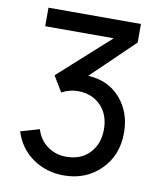

<svg xmlns="http://www.w3.org/2000/svg" viewBox="-83 -786 728 867"><g transform="rotate(10 281.5 -353.0)"><path d="M299 -448Q391 -444 447 -380.5Q503 -317 503 -222Q503 -119 436 -52.5Q369 14 268 14Q187 14 125 -29.5Q63 -73 40 -148L126 -173Q141 -124 179.5 -97Q218 -70 267 -71Q333 -72 372 -114Q411 -156 411 -222Q411 -289 371 -330.5Q331 -372 266 -372Q227 -372 192 -353L149 -424L383 -635H69V-720H493V-635Z"/></g></svg>

Font: Manrope Medium
Style: Medium
Weight: 500
Designer: Mikhail Sharanda
Foundry: Mikhail Sharanda
Version: Version 4.000;hotconv 1.0.109;makeotfexe 2.5.65596